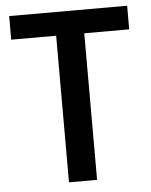

<svg xmlns="http://www.w3.org/2000/svg" viewBox="-50 -736 601 762"><g transform="rotate(-5 250.0 -355.0)"><path d="M306 -16H194V-600H15V-694H485V-600H306Z"/></g></svg>

Font: D2Coding
Style: Bold
Weight: 700
Monospace: yes
Designer: Yong-Rak Park; Jeong-Hwan Yoon; Sang-Min Lee;
Foundry: NHN Corporation
Version: Version 1.3.2; Build 20180524